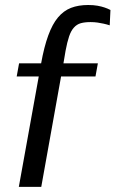

<svg xmlns="http://www.w3.org/2000/svg" viewBox="-20 -732 453 752"><path d="M53.7 0 131.8 -432.6H45.4L54.7 -483.9H141.1Q164.1 -612.8 207 -663.6Q229 -689.9 258.1 -701.2Q287.1 -712.4 325.2 -712.4Q346.2 -712.4 362.3 -709.5Q378.4 -706.5 389.6 -702.6Q401.4 -698.7 412.6 -692.9L409.7 -632.8Q404.3 -634.8 398.4 -636.2Q392.6 -637.7 386.2 -639.2Q375.5 -641.6 362.3 -643.6Q349.1 -645.5 335 -645.5Q312 -645.5 296.4 -641.1Q280.8 -636.7 269.5 -624Q258.3 -611.8 250.7 -589.6Q243.2 -567.4 236.8 -533.2L228.5 -483.9H363.3L354 -432.6H219.2L141.6 0Z"/></svg>

Font: Mako
Style: Regular
Weight: 400
Designer: vernon adams
Foundry: vernon adams
Version: Version 1.100; ttfautohint (v1.8.4.7-5d5b);gftools[0.9.33]